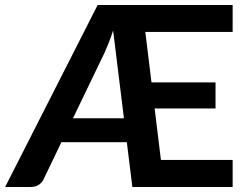

<svg xmlns="http://www.w3.org/2000/svg" viewBox="-32 -743 982 763"><path d="M892.5 -616H545.5L570 -415.5H824.5V-312H582.5L607.5 -107.5H892.5V0H494L472 -178H212L141 -30Q134.5 -16.5 121.5 -8.2Q108.5 0 90.5 0H-11.5L356 -723H892.5ZM258 -273H460.5L417.5 -622Q409.5 -596.5 400.8 -574.5Q392 -552.5 383.5 -533.5Z"/></svg>

Font: Lato
Style: Bold
Weight: 700
Designer: Lukasz Dziedzic
Foundry: tyPoland Lukasz Dziedzic
Version: Version 2.007; 2014-02-27